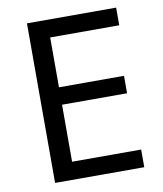

<svg xmlns="http://www.w3.org/2000/svg" viewBox="-81 -780 718 846"><g transform="rotate(-10 278.0 -357.0)"><path d="M496 0H97V-714H496V-635H187V-412H478V-334H187V-79H496Z"/></g></svg>

Font: Noto Sans Anatolian Hieroglyphs
Style: Regular
Weight: 400
Designer: Monotype Design Team
Foundry: Monotype Imaging Inc.
Version: Version 2.001; ttfautohint (v1.8.4.7-5d5b)